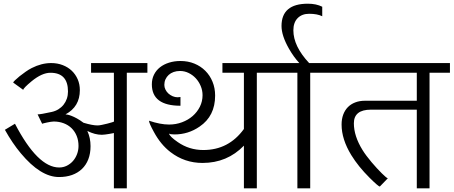

<svg xmlns="http://www.w3.org/2000/svg" viewBox="-20 -1032 2485 1052"><path d="M787.6 -633.3H674.8V0H604V-303.2Q604 -303.2 596.2 -301.5Q588.4 -299.8 577.6 -298.1Q566.9 -296.4 555.7 -294.9Q544.4 -293.5 538.1 -293.5Q500 -293.5 458.5 -314.5Q476.1 -276.4 476.1 -231.4Q476.1 -190.9 463.9 -159.4Q451.7 -127.9 429 -106.2Q406.2 -84.5 374.5 -73.2Q342.8 -62 303.2 -62Q202.6 -62 94.2 -191.9Q47.9 -247.1 6.8 -320.8L62 -354Q186.5 -114.3 304.2 -114.3Q326.7 -114.3 346.2 -124Q365.7 -133.8 379.9 -149.9Q394 -166 402.1 -187.5Q410.2 -209 410.2 -232.4Q410.2 -262.7 400.1 -287.4Q390.1 -312 372.1 -329.6Q354 -347.2 328.9 -356.7Q303.7 -366.2 273.9 -366.2Q268.1 -366.2 257.6 -364.5Q247.1 -362.8 236.8 -360.6Q226.6 -358.4 218.8 -356.4Q210.9 -354.5 210.9 -354L186 -405.3Q203.1 -405.3 262.7 -418.5Q283.2 -422.9 299.8 -433.1Q316.4 -443.4 328.1 -458Q339.8 -472.7 346.2 -491.2Q352.5 -509.8 352.5 -530.8Q352.5 -633.3 256.3 -633.3Q210 -633.3 153.3 -586.9Q107.4 -548.8 107.4 -539.6L52.2 -579.6Q52.2 -582.5 62.3 -592.3Q72.3 -602.1 87.4 -614.3Q102.5 -626.5 120.4 -638.9Q138.2 -651.4 153.8 -659.2Q207.5 -686.5 260.3 -686.5Q294.4 -686.5 323.5 -675.3Q352.5 -664.1 373.3 -644.3Q394 -624.5 405.8 -597.4Q417.5 -570.3 417.5 -538.1Q417.5 -447.3 338.9 -405.3Q342.3 -405.3 350.8 -403.6Q359.4 -401.9 372.1 -397Q384.8 -392.1 401.4 -383.1Q418 -374 437.5 -359.4Q486.3 -344.7 514.6 -344.7Q523.4 -344.7 538.6 -347.9Q553.7 -351.1 568.4 -354.7Q583 -358.4 593.8 -361.8Q604.5 -365.2 604.5 -366.2L604 -633.3H479V-686.5H787.6Z M1498.5 -633.3H1387.2V0H1316.4V-233.9Q1224.6 -139.2 1089.8 -139.2Q991.2 -139.2 914.1 -198.7Q860.4 -239.7 822.8 -309.6Q796.4 -357.9 796.4 -370.6Q857.9 -349.6 906.7 -349.6Q943.8 -349.6 977.3 -362.1Q1010.7 -374.5 1035.6 -396.2Q1060.5 -418 1075.2 -447.3Q1089.8 -476.6 1089.8 -510.3Q1089.8 -536.6 1079.8 -560.5Q1069.8 -584.5 1053 -602.8Q1036.1 -621.1 1013.7 -632.1Q991.2 -643.1 966.3 -643.1Q947.3 -643.1 931.4 -637.5Q915.5 -631.8 904.3 -621.6Q893.1 -611.3 886.7 -597.4Q880.4 -583.5 880.4 -566.9Q880.4 -553.7 886.5 -541.3Q892.6 -528.8 902.8 -519.5Q913.1 -510.3 926.3 -504.6Q939.5 -499 953.6 -499Q961.4 -499 968.8 -500.5V-452.6Q812 -452.6 812 -569.8Q812 -599.1 823.7 -622.8Q835.4 -646.5 856.4 -663.1Q877.4 -679.7 906.2 -688.7Q935.1 -697.8 968.8 -697.8Q1010.3 -697.8 1044.9 -683.6Q1079.6 -669.4 1105 -644Q1130.4 -618.7 1144.5 -584Q1158.7 -549.3 1158.7 -508.3Q1158.7 -396 1073.7 -338.4Q1011.7 -295.4 936 -295.4Q912.1 -295.4 905.8 -300.3Q910.6 -283.2 954.1 -253.4Q1016.6 -210 1094.2 -210Q1232.9 -210 1316.4 -325.2V-633.3H1198.7V-686.5H1498.5Z M1791 -633.3H1679.7V0H1609.4V-633.3H1490.7V-686.5H1620.1Q1589.8 -718.8 1563 -765.6Q1522.5 -836.9 1522.5 -889.6Q1522.5 -1011.7 1667 -1011.7Q1712.9 -1011.7 1745.6 -995.1V-942.9Q1718.8 -956.5 1673.8 -956.5Q1634.3 -956.5 1610.8 -932.6Q1587.4 -908.7 1587.4 -865.7Q1587.4 -778.8 1673.8 -686.5H1791Z M2445.3 -633.3H2333.5V0H2263.7V-431.2H2012.7Q1918.9 -431.2 1918.9 -356.4Q1918.9 -286.6 1966.3 -210Q1975.6 -194.8 1988.5 -177.7Q2001.5 -160.6 2015.9 -143.3Q2030.3 -126 2045.2 -110.1Q2060.1 -94.2 2072.3 -82Q2084.5 -69.8 2093.3 -62.5Q2102.1 -55.2 2105 -55.2L2061 -9.8Q2053.7 -9.8 2004.9 -58.1Q1974.1 -88.9 1949.2 -119.6Q1924.3 -150.4 1904.8 -182.1Q1851.6 -269 1851.6 -349.6Q1851.6 -379.9 1860.6 -404.1Q1869.6 -428.2 1886.2 -445.1Q1902.8 -461.9 1926.5 -470.9Q1950.2 -480 1979.5 -480H2263.7V-633.3H1774.4V-686.5H2445.3Z"/></svg>

Font: SakalBharati
Style: Regular
Weight: 400
Designer: CDAC GIST
Foundry: CDAC
Version: 13.02